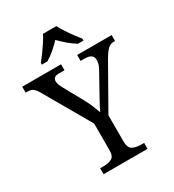

<svg xmlns="http://www.w3.org/2000/svg" viewBox="-223 -1054 1068 1177"><g transform="rotate(-30 311.5 -465.5)"><path d="M159 0V-42H182Q215 -42 239.5 -53.5Q264 -65 264 -109V-298L79 -619Q63 -648 48.5 -660Q34 -672 8 -672H-5V-714H270V-672H233Q206 -672 197.5 -662.5Q189 -653 189 -640Q189 -626 195 -612Q201 -598 207 -587L281 -453Q298 -422 310.5 -392Q323 -362 331 -339Q340 -360 357 -391Q374 -422 391 -453L455 -568Q465 -585 469 -600.5Q473 -616 473 -628Q473 -672 413 -672H384V-714H628V-672H616Q595 -672 577 -655.5Q559 -639 533 -594L365 -298V-114Q365 -67 389 -54.5Q413 -42 447 -42H470V0ZM167 -784Q183 -803 202 -829Q221 -855 239 -882Q257 -909 267 -931H362Q373 -909 390.5 -882Q408 -855 427.5 -829Q447 -803 462 -784V-771H423Q395 -788 366 -812.5Q337 -837 314 -861Q292 -837 263.5 -812.5Q235 -788 206 -771H167Z"/></g></svg>

Font: Noto Serif Grantha
Style: Regular
Weight: 400
Designer: Monotype Design Team
Foundry: Monotype Imaging Inc.
Version: Version 2.004; ttfautohint (v1.8.4.7-5d5b)